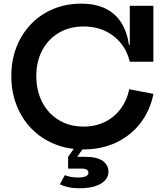

<svg xmlns="http://www.w3.org/2000/svg" viewBox="-20 -786 876 1026"><path d="M426 12.5Q341.5 12.5 270.8 -16.5Q200 -45.5 148.8 -98Q97.5 -150.5 69 -222.2Q40.5 -294 40.5 -379.5Q40.5 -465 68.5 -535.8Q96.5 -606.5 146.8 -658.2Q197 -710 265.2 -738.2Q333.5 -766.5 413.5 -766.5Q488.5 -766.5 542 -741Q595.5 -715.5 627.2 -666.2Q659 -617 669 -546.5H702.5L673.5 -456Q653 -542 586.8 -593.2Q520.5 -644.5 426.5 -644.5Q352 -644.5 295 -611Q238 -577.5 206 -517.8Q174 -458 174 -379.5Q174 -320 192.2 -270.5Q210.5 -221 244 -185Q277.5 -149 323.8 -129.2Q370 -109.5 426 -109.5Q489 -109.5 539.8 -134.2Q590.5 -159 624.2 -203.8Q658 -248.5 670.5 -309L800 -284.5Q782 -195 730.5 -128.2Q679 -61.5 601.2 -24.5Q523.5 12.5 426 12.5ZM673.5 -456V-755H799.5V-456ZM326.5 150Q339 155.5 357.2 159Q375.5 162.5 396 162.5Q424.5 162.5 438.5 156Q452.5 149.5 452.5 137Q452.5 126.5 443.5 120.8Q434.5 115 419 115H344V52H434Q499.5 52 529.5 74.2Q559.5 96.5 559.5 131Q559.5 171.5 518.5 195.8Q477.5 220 405 220Q372.5 220 346.5 214.5Q320.5 209 300 199ZM397.5 -23.5H446L392.5 52H344Z"/></svg>

Font: Hepta Slab ExtraLight SemiBold
Style: Regular
Weight: 600
Version: Version 1.102